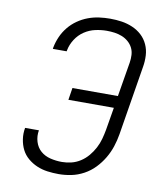

<svg xmlns="http://www.w3.org/2000/svg" viewBox="-84 -813 768 890"><g transform="rotate(10 300.0 -367.5)"><path d="M252 8Q225 8 199 4.5Q173 1 149.5 -9Q126 -19 106.5 -35.5Q87 -52 76 -74Q65 -96 61 -122.5Q57 -149 62 -176H127Q122 -148 130 -122Q138 -96 157 -79.5Q176 -63 202.5 -56.5Q229 -50 257 -50Q279 -50 301.5 -55.5Q324 -61 344 -74Q364 -87 379.5 -105.5Q395 -124 406 -145Q417 -166 423 -188Q429 -210 433 -232L451 -339H237L246 -396H460L487 -558Q490 -576 489 -594.5Q488 -613 480 -628.5Q472 -644 458.5 -655.5Q445 -667 428.5 -673.5Q412 -680 394 -682.5Q376 -685 357 -685Q331 -685 303.5 -679Q276 -673 252 -657Q228 -641 212 -616Q196 -591 191 -564L190 -559H125L126 -566Q131 -592 142 -617Q153 -642 170.5 -663.5Q188 -685 211 -701Q234 -717 259.5 -726.5Q285 -736 311 -739.5Q337 -743 363 -743Q391 -743 417.5 -739Q444 -735 468.5 -724.5Q493 -714 512 -696.5Q531 -679 542 -655Q553 -631 554.5 -603.5Q556 -576 551 -548L498 -223Q493 -193 483.5 -164Q474 -135 458 -108Q442 -81 420 -58Q398 -35 369.5 -19.5Q341 -4 311 2Q281 8 252 8Z"/></g></svg>

Font: Iosevka Aile Light
Style: Italic
Weight: 300
Italic angle: -9°
Designer: Belleve Invis
Foundry: Belleve Invis
Version: Version 31.1.0; ttfautohint (v1.8.4)